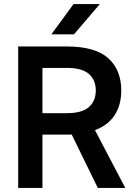

<svg xmlns="http://www.w3.org/2000/svg" viewBox="-20 -930 660 950"><path d="M335 -264H190V0H70V-700H311Q451 -700 515.5 -642Q580 -584 580 -482Q580 -412 548 -361.5Q516 -311 450 -286L600 0H464ZM190 -594V-370H311Q386 -370 420 -400.5Q454 -431 454 -482Q454 -534 420 -564Q386 -594 311 -594ZM344 -910H474L346 -760H234Z"/></svg>

Font: PT Root UI Web Bold
Style: Regular
Weight: 700
Designer: Vitaly Kuzmin
Foundry: ParaType Ltd.
Version: Version 1.000W